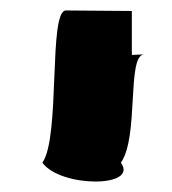

<svg xmlns="http://www.w3.org/2000/svg" viewBox="-20 -621 328 367"><path d="M61 -310C96 -262 246 -262 211 -310C246 -359 222 -514 255 -517L232 -516V-600L106 -601C72 -601 96 -359 61 -310ZM256 -517C256 -517 255 -517 255 -517C255 -517 256 -517 256 -517Z"/></svg>

Font: bitstorm
Style: suext
Weight: 400
Version: Version 0.2